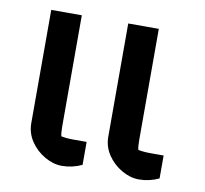

<svg xmlns="http://www.w3.org/2000/svg" viewBox="-65 -588 713 668"><g transform="rotate(10 292.0 -254.0)"><path d="M64 -118V-518H172V-127Q172 -101 175 -91Q192 -87 220 -87H265V-6Q231 10 194 10Q164 10 133.5 -7.5Q103 -25 83.5 -54Q64 -83 64 -118ZM336 -118V-518H444V-127Q444 -101 447 -91Q464 -87 492 -87H537V-6Q503 10 466 10Q436 10 405.5 -7.5Q375 -25 355.5 -54Q336 -83 336 -118Z"/></g></svg>

Font: Athiti SemiBold
Style: Regular
Weight: 600
Designer: CadsonDemak Team
Foundry: CadsonDemak
Version: Version 1.032